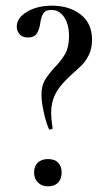

<svg xmlns="http://www.w3.org/2000/svg" viewBox="-20 -645 372 676"><path d="M122 -565Q119 -542 110 -527.5Q101 -513 78 -513Q59 -513 49 -524.5Q39 -536 39 -551Q39 -582 75 -603.5Q111 -625 163 -625Q224 -625 264 -594Q304 -563 304 -505Q304 -474 292.5 -451Q281 -428 268 -415.5Q255 -403 221 -372Q188 -341 174 -312Q160 -283 160 -248Q160 -231 165 -194V-193Q165 -191 159 -189.5Q153 -188 152 -191Q141 -217 133.5 -252.5Q126 -288 126 -311Q126 -342 137.5 -362Q149 -382 172 -407Q197 -433 210 -456.5Q223 -480 223 -518Q223 -559 206 -584.5Q189 -610 161 -610Q140 -610 132.5 -598Q125 -586 122 -565ZM100 -38Q100 -60 113 -72.5Q126 -85 149 -85Q172 -85 184.5 -72.5Q197 -60 197 -38Q197 -15 184.5 -2Q172 11 149 11Q127 11 113.5 -2.5Q100 -16 100 -38Z"/></svg>

Font: Cormorant Upright Medium
Style: Regular
Weight: 500
Designer: Christian Thalmann (Catharsis Fonts)
Foundry: Catharsis Fonts
Version: Version 3.302